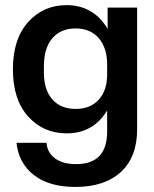

<svg xmlns="http://www.w3.org/2000/svg" viewBox="-20 -530 608 756"><path d="M276.9 206.1Q174.3 206.1 114 159.7Q53.7 113.3 44.9 32.2H163.1Q166 70.8 196.5 93.5Q227.1 116.2 279.8 116.2Q401.9 116.2 401.9 -12.2V-95.2Q347.7 -4.9 242.2 -4.9Q150.9 -4.9 90.8 -71.3Q30.8 -137.7 30.8 -256.8Q30.8 -376.5 90.8 -443.1Q150.9 -509.8 242.2 -509.8Q295.4 -509.8 336.7 -485.6Q377.9 -461.4 403.8 -416V-500H520V-21Q520 87.9 456.1 147Q392.1 206.1 276.9 206.1ZM152.8 -245.1Q152.8 -176.3 186 -138.7Q219.2 -101.1 277.8 -101.1Q335.9 -101.1 368.9 -137.7Q401.9 -174.3 401.9 -236.8V-275.9Q401.9 -341.3 368.9 -379.6Q335.9 -418 277.8 -418Q219.2 -418 186 -379.2Q152.8 -340.3 152.8 -269Z"/></svg>

Font: TASA Orbiter Display SemiBold
Style: Regular
Weight: 600
Designer: Weizhong Zhang
Version: Version 1.000;Glyphs 3.1.2 (3151)